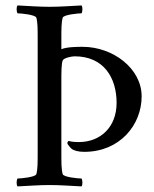

<svg xmlns="http://www.w3.org/2000/svg" viewBox="-20 -666 553 689"><path d="M276.4 -498C259.8 -498 219.7 -498 200.2 -489.3V-530.3C200.2 -559.6 200.2 -586.9 205.1 -602.5C208 -613.3 260.7 -618.2 272.5 -618.2C276.4 -623 277.3 -641.6 272.5 -646.5C232.4 -644.5 196.3 -641.6 158.2 -641.6C120.1 -641.6 83 -644.5 43 -646.5C38.1 -641.6 39.1 -623 43 -618.2C54.7 -618.2 107.4 -613.3 110.4 -602.5C115.2 -586.9 115.2 -559.6 115.2 -530.3V-113.3C115.2 -84 115.2 -56.6 110.4 -41C107.4 -30.3 54.7 -25.4 43 -25.4C39.1 -20.5 38.1 -2 43 2.9C83 1 120.1 -2 158.2 -2C196.3 -2 232.4 1 272.5 2.9C277.3 -2 276.4 -20.5 272.5 -25.4C260.7 -25.4 208 -30.3 205.1 -41C200.2 -56.6 200.2 -84 200.2 -113.3V-376C200.2 -405.3 200.2 -437.5 205.1 -449.2C209 -458 236.3 -463.9 248 -463.9C352.5 -463.9 398.4 -386.7 398.4 -296.9C398.4 -210 340.8 -156.2 262.7 -156.2C248 -156.2 237.3 -157.2 226.6 -160.2C224.6 -159.2 221.7 -156.2 221.7 -152.3C221.7 -147.5 235.4 -132.8 238.3 -130.9C246.1 -126 259.8 -121.1 282.2 -121.1C410.2 -121.1 488.3 -217.8 488.3 -320.3C488.3 -419.9 385.7 -498 276.4 -498Z"/></svg>

Font: Crimson
Style: Roman
Weight: 400
Version: Version 0.2